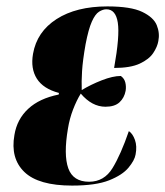

<svg xmlns="http://www.w3.org/2000/svg" viewBox="-20 -569 516 599"><path d="M205 10Q100 10 56 -32.5Q12 -75 25 -148Q33 -197 68 -229.5Q103 -262 163 -274L164 -279Q115 -292 95 -323.5Q75 -355 83 -401Q95 -470 156.5 -509.5Q218 -549 315 -549Q388 -549 423.5 -532Q459 -515 469 -490.5Q479 -466 474 -441Q471 -423 458 -403.5Q445 -384 416 -370.5Q387 -357 336 -357Q354 -457 347.5 -498.5Q341 -540 312 -540Q301 -540 289 -532.5Q277 -525 266.5 -501.5Q256 -478 247 -431Q238 -380 236 -347Q234 -314 235 -288Q263 -305 297.5 -318.5Q332 -332 357 -332Q368 -324 371 -311.5Q374 -299 372 -286Q368 -264 353 -250Q338 -236 309 -236Q267 -236 232 -277Q219 -256 208 -227.5Q197 -199 192 -168Q178 -86 193 -44Q208 -2 258 -2Q305 -2 331 -44.5Q357 -87 382 -160Q394 -152 401 -132.5Q408 -113 403 -87Q400 -69 381 -46Q362 -23 320.5 -6.5Q279 10 205 10Z"/></svg>

Font: Noto Serif Display ExtraCondensed Black
Style: Italic
Weight: 900
Width: 2
Italic angle: -12°
Designer: Monotype Design Team
Foundry: Monotype Imaging Inc.
Version: Version 2.009